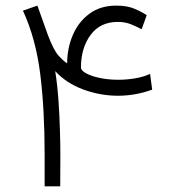

<svg xmlns="http://www.w3.org/2000/svg" viewBox="-20 -654 597 674"><path d="M393.6 -577.1Q331.5 -577.1 297.9 -531.2Q264.2 -485.4 264.2 -417Q264.2 -406.7 282.2 -396.7Q300.3 -386.7 330.1 -380.4Q359.9 -374 395.5 -374Q424.3 -374 453.9 -378.9Q483.4 -383.8 506.8 -394.5L514.2 -339.4Q455.6 -317.9 394 -317.9Q332 -317.9 272.5 -339.8Q212.9 -361.8 173.8 -404.3Q181.6 -355 185.3 -300.8Q189 -246.6 190.4 -196.5Q191.9 -146.5 191.9 -108.9L191.4 0H136.7V-110.8Q136.7 -269.5 121.3 -393.6Q106 -517.6 60.5 -616.7L111.3 -634.3L148.4 -530.3Q168.5 -477.1 186.3 -457.8Q204.1 -438.5 215.8 -431.6Q215.8 -484.4 235.4 -530.5Q254.9 -576.7 293.5 -605.5Q332 -634.3 388.2 -634.3Q426.3 -634.3 452.1 -623.3Q478 -612.3 495.1 -600.6L477.1 -551.3Q460.9 -560.1 440.2 -568.6Q419.4 -577.1 393.6 -577.1Z"/></svg>

Font: Vazirmatn RD FD ExtraLight
Style: Regular
Weight: 200
Designer: Saber Rastikerdar
Foundry: Saber Rastikerdar
Version: Version 33.003